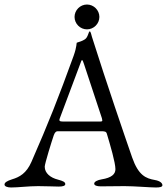

<svg xmlns="http://www.w3.org/2000/svg" viewBox="-22 -825 739 850"><path d="M363 -805C333 -805 308 -780 308 -750C308 -720 333 -695 363 -695C393 -695 418 -720 418 -750C418 -780 393 -805 363 -805ZM333 -542C337 -553 339 -559 341 -559C344 -559 346 -553 350 -541L429 -302C430 -298 431 -294 431 -292C431 -287 427 -287 417 -287H262C249 -287 241 -287 241 -294C241 -296 242 -299 243 -302ZM668 5C685 5 697 3 697 -5C697 -14 687 -24 664 -28C624 -35 591 -48 563 -128C530 -223 449 -459 385 -662C382 -671 380 -686 375 -686C370 -686 368 -660 354 -651C342 -643 330 -640 318 -636C316 -635 319 -620 304 -578C237 -393 192 -279 117 -108C95 -58 65 -41 31 -31C9 -24 -2 -17 -2 -8C-2 0 10 5 27 5C60 5 103 -1 147 -1C184 -1 220 1 238 1C255 1 267 -2 267 -10C267 -19 257 -24 234 -30C202 -38 176 -58 176 -87C176 -100 207 -200 216 -226C221 -240 227 -244 233 -244H424C442 -244 448 -243 451 -233C466 -183 489 -105 489 -76C489 -54 472 -38 428 -31C410 -28 395 -21 395 -12C395 -4 407 0 424 0C448 0 490 -1 529 -1C574 -1 640 5 668 5Z"/></svg>

Font: EB Garamond 12
Style: Regular
Weight: 400
Version: Version 0.016+